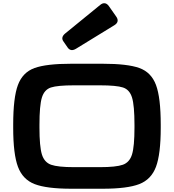

<svg xmlns="http://www.w3.org/2000/svg" viewBox="-20 -1164 1087 1200"><path d="M62.5 -365.2V-384.8Q62.5 -553.7 92 -632.8Q121.6 -711.9 195.8 -738.8Q270 -765.6 425.3 -765.6H621.8Q777.1 -765.6 851.3 -738.8Q925.5 -711.9 955 -632.8Q984.6 -553.7 984.6 -384.8V-365.2Q984.6 -200.7 954.8 -121.3Q925 -42 850 -13.2Q775.1 15.6 621.8 15.6H425.3Q272 15.6 197 -13.2Q122.1 -42 92.3 -121.3Q62.5 -200.7 62.5 -365.2ZM820.5 -366.9V-383Q820.5 -504.9 805.2 -554.3Q789.9 -603.8 748.7 -617.2Q707.5 -630.7 604.8 -630.7H442.3Q339.6 -630.7 298.3 -617.2Q257.1 -603.8 241.8 -554.3Q226.6 -504.9 226.6 -383V-366.9Q226.6 -248.6 241.8 -199Q257.1 -149.3 299.5 -134.3Q341.8 -119.3 442.3 -119.3H604.8Q705.3 -119.3 747.6 -134.3Q789.9 -149.3 805.2 -199Q820.5 -248.6 820.5 -366.9ZM660.4 -1125.9 706.2 -1060.6Q717.7 -1044.7 714.8 -1030.8Q712 -1016.8 694.8 -1006.4L454.8 -859.2Q438.8 -849.5 426 -851.2Q413.3 -852.9 404 -865.3L376.4 -905.1Q367.4 -917.5 370.1 -930.1Q372.9 -942.8 387.2 -954.6L605.7 -1132.8Q620.7 -1145.5 634.9 -1143.7Q649.1 -1141.8 660.4 -1125.9Z"/></svg>

Font: Gyrochrome
Style: Regular
Weight: 400
Designer: David Moles
Foundry: David Moles
Version: Version 1.005;Glyphs 3.2.3 (3260)